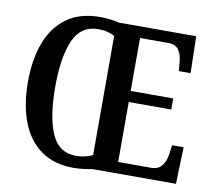

<svg xmlns="http://www.w3.org/2000/svg" viewBox="-80 -818 1029 921"><g transform="rotate(10 434.0 -357.5)"><path d="M336 10Q239 10 175 -36Q111 -82 79.5 -165Q48 -248 48 -359Q48 -470 79.5 -552Q111 -634 175 -679.5Q239 -725 337 -725Q359 -725 384 -722Q409 -719 428 -714H805L809 -535H752L748 -579Q745 -615 729.5 -637Q714 -659 678 -659H541V-401H748V-347H541V-55H700Q737 -55 754 -78Q771 -101 776 -135L782 -179H838L832 0H425Q406 4 381.5 7Q357 10 336 10ZM336 -49Q361 -49 381 -54Q401 -59 417 -67V-647Q402 -656 382 -661Q362 -666 337 -666Q253 -666 217 -585Q181 -504 181 -358Q181 -212 216.5 -130.5Q252 -49 336 -49Z"/></g></svg>

Font: Noto Serif Khmer Condensed SemiBold
Style: Regular
Weight: 600
Width: 3
Designer: Danh Hong and the Monotype Design Team
Foundry: Monotype Imaging Inc.
Version: Version 2.004; ttfautohint (v1.8.4.7-5d5b)